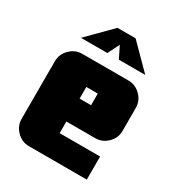

<svg xmlns="http://www.w3.org/2000/svg" viewBox="-166 -794 832 900"><g transform="rotate(30 250.0 -344.0)"><path d="M82 -562 207 -688H305L430 -562H287L256 -625L225 -562ZM281 -312V-375H219V-312ZM469 -281Q469 -243 441 -215.5Q413 -188 375 -188H219V-125H438V0H125Q87 0 59 -28Q31 -56 31 -94V-406Q31 -444 59 -472Q87 -500 125 -500H375Q413 -500 441 -472Q469 -444 469 -406Z"/></g></svg>

Font: CostaRica
Style: Normal
Weight: 900
Version: Version 1.3